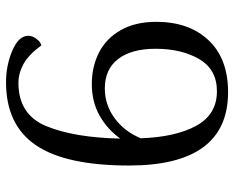

<svg xmlns="http://www.w3.org/2000/svg" viewBox="-88 -656 757 620"><g transform="rotate(-90 290.0 -346.5)"><path d="M529 -220Q529 -114 469.5 -51Q410 12 302 12Q65 12 65 -308Q65 -512 130.5 -608.5Q196 -705 334 -705Q389 -705 436.5 -684.5Q484 -664 484 -633Q484 -619 473 -605.5Q462 -592 453 -591Q423 -632 393 -648.5Q363 -665 332 -665Q229 -665 192 -574.5Q155 -484 152 -336Q181 -377 225.5 -402.5Q270 -428 328 -428Q385 -428 430.5 -404.5Q476 -381 502.5 -334Q529 -287 529 -220ZM442 -222Q442 -300 409 -343Q376 -386 314 -386Q261 -386 218 -354.5Q175 -323 153 -270Q157 -157 193.5 -90.5Q230 -24 305 -24Q375 -24 408.5 -81Q442 -138 442 -222Z"/></g></svg>

Font: Arima Madurai
Style: Regular
Weight: 400
Designer: Joana Correia and Natanael Gama
Foundry: NDISCOVER
Version: Version 1.019